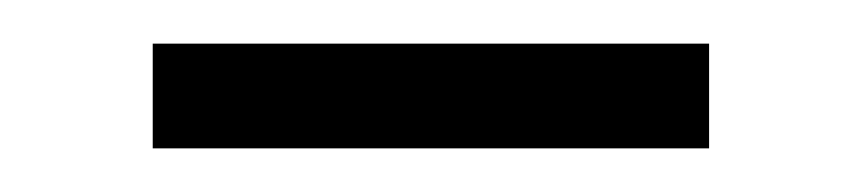

<svg xmlns="http://www.w3.org/2000/svg" viewBox="-20 -698 395 88"><path d="M50 -630H305V-678H50Z"/></svg>

Font: Fixel Display Light
Style: Regular
Weight: 300
Designer: AlfaBravo + MacPaw
Foundry: Kyrylo Tkachov, Marchela Mozhyna, Serhii Makarenko, Maria Weinstein, Zakhar Kryvoshyya
Version: Version 1.211